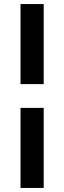

<svg xmlns="http://www.w3.org/2000/svg" viewBox="-20 -795 315 945"><path d="M81 -264H195V130H81ZM81 -775H195V-381H81Z"/></svg>

Font: Raleway
Style: Bold
Weight: 700
Designer: Matt McInerney, Pablo Impallari, Rodrigo Fuenzalida
Foundry: Matt McInerney, Pablo Impallari, Rodrigo Fuenzalida
Version: Version 3.000